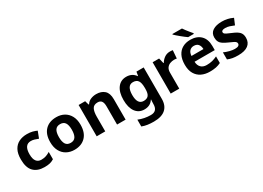

<svg xmlns="http://www.w3.org/2000/svg" viewBox="-15 -1712 3974 2898"><g transform="rotate(-30 1972.5 -263.0)"><path d="M300 10Q178 10 111.5 -57.5Q45 -125 45 -270Q45 -370 79 -433Q113 -496 173.5 -526Q234 -556 313 -556Q369 -556 410.5 -545Q452 -534 483 -519L439 -404Q404 -418 373.5 -427Q343 -436 313 -436Q197 -436 197 -271Q197 -189 227.5 -150Q258 -111 313 -111Q360 -111 396 -123.5Q432 -136 466 -158V-31Q432 -9 394.5 0.5Q357 10 300 10Z M1088 -274Q1088 -138 1016.5 -64Q945 10 822 10Q746 10 686.5 -23Q627 -56 593 -119.5Q559 -183 559 -274Q559 -410 630 -483Q701 -556 825 -556Q902 -556 961 -523Q1020 -490 1054 -427.5Q1088 -365 1088 -274ZM711 -274Q711 -193 737.5 -151.5Q764 -110 824 -110Q883 -110 909.5 -151.5Q936 -193 936 -274Q936 -355 909.5 -395.5Q883 -436 823 -436Q764 -436 737.5 -395.5Q711 -355 711 -274Z M1521 -556Q1609 -556 1662 -508.5Q1715 -461 1715 -356V0H1566V-319Q1566 -378 1545 -407.5Q1524 -437 1478 -437Q1410 -437 1385 -390.5Q1360 -344 1360 -257V0H1211V-546H1325L1345 -476H1353Q1379 -518 1424.5 -537Q1470 -556 1521 -556Z M2045 -556Q2146 -556 2203 -476H2207L2219 -546H2345V1Q2345 118 2276 179Q2207 240 2072 240Q2014 240 1964.5 233Q1915 226 1868 208V89Q1969 131 2081 131Q2196 131 2196 7V-4Q2196 -21 2197.5 -39Q2199 -57 2200 -71H2196Q2168 -28 2129 -9Q2090 10 2041 10Q1944 10 1889.5 -64.5Q1835 -139 1835 -272Q1835 -406 1891 -481Q1947 -556 2045 -556ZM2092 -435Q1987 -435 1987 -270Q1987 -107 2094 -107Q2151 -107 2178.5 -139.5Q2206 -172 2206 -253V-271Q2206 -359 2179 -397Q2152 -435 2092 -435Z M2806 -556Q2817 -556 2832 -555Q2847 -554 2856 -552L2845 -412Q2838 -414 2824.5 -415.5Q2811 -417 2801 -417Q2763 -417 2728 -403.5Q2693 -390 2671.5 -360Q2650 -330 2650 -278V0H2501V-546H2614L2636 -454H2643Q2667 -496 2709 -526Q2751 -556 2806 -556Z M3160 -556Q3273 -556 3339 -491.5Q3405 -427 3405 -308V-236H3053Q3055 -173 3090.5 -137Q3126 -101 3189 -101Q3242 -101 3285 -111.5Q3328 -122 3374 -144V-29Q3334 -9 3289.5 0.5Q3245 10 3182 10Q3100 10 3037 -20.5Q2974 -51 2938 -113Q2902 -175 2902 -269Q2902 -365 2934.5 -428.5Q2967 -492 3025 -524Q3083 -556 3160 -556ZM3161 -450Q3118 -450 3089.5 -422Q3061 -394 3056 -335H3265Q3264 -385 3239 -417.5Q3214 -450 3161 -450ZM3139 -766Q3154 -744 3174.5 -716.5Q3195 -689 3216.5 -663.5Q3238 -638 3254 -619V-606H3155Q3136 -619 3110.5 -638.5Q3085 -658 3058.5 -680Q3032 -702 3009 -722Q2986 -742 2972 -756V-766Z M3907 -162Q3907 -79 3848.5 -34.5Q3790 10 3674 10Q3617 10 3576 2.5Q3535 -5 3494 -22V-145Q3538 -125 3589 -112Q3640 -99 3679 -99Q3723 -99 3741.5 -112Q3760 -125 3760 -146Q3760 -160 3752.5 -171Q3745 -182 3720 -196Q3695 -210 3642 -232Q3591 -254 3558 -275.5Q3525 -297 3509 -327.5Q3493 -358 3493 -404Q3493 -480 3552 -518Q3611 -556 3709 -556Q3760 -556 3806 -546Q3852 -536 3901 -513L3856 -406Q3816 -423 3780 -434.5Q3744 -446 3707 -446Q3641 -446 3641 -410Q3641 -397 3649.5 -386.5Q3658 -376 3682.5 -364Q3707 -352 3755 -332Q3802 -313 3836 -292.5Q3870 -272 3888.5 -241.5Q3907 -211 3907 -162Z"/></g></svg>

Font: Noto Sans Bengali UI
Style: Bold
Weight: 700
Designer: Jelle Bosma - Monotype Design Team
Foundry: Monotype Imaging Inc.
Version: Version 2.003; ttfautohint (v1.8.4.7-5d5b)